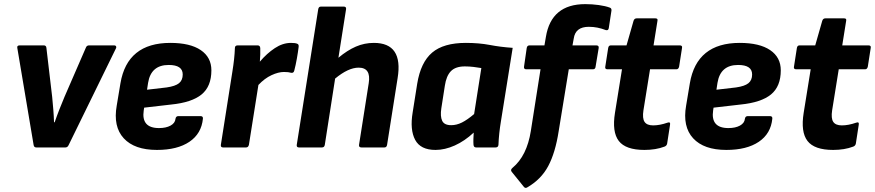

<svg xmlns="http://www.w3.org/2000/svg" viewBox="-20 -715 4243 931"><path d="M156 0Q145 0 143 -12L64 -482Q61 -495 76 -495H192Q204 -495 205 -483L233 -245Q236 -214 238.5 -183.5Q241 -153 242 -122H245Q256 -154 268 -184.5Q280 -215 293 -246L396 -483Q400 -495 412 -495H534Q540 -495 542.5 -491Q545 -487 543 -482L313 -12Q308 0 297 0Z M741 12Q632 12 580 -44.5Q528 -101 546 -203L564 -311Q597 -507 806 -507Q902 -507 953.5 -472Q1005 -437 1005 -374Q1005 -296 957.5 -257Q910 -218 809 -208L679 -193L677 -180Q664 -94 751 -94Q785 -94 807 -106Q829 -118 831 -139Q833 -152 845 -152H952Q965 -152 964 -140Q957 -67 898.5 -27.5Q840 12 741 12ZM693 -280 788 -291Q830 -297 848 -311.5Q866 -326 866 -354Q866 -400 798 -400Q712 -400 698 -313Z M1062 0Q1049 0 1051 -13L1107 -369Q1112 -400 1115 -427.5Q1118 -455 1119 -482Q1119 -495 1133 -495H1229Q1241 -495 1242 -482Q1243 -452 1240 -416Q1274 -456 1312.5 -481.5Q1351 -507 1391 -507Q1412 -507 1421 -503Q1430 -500 1428 -487Q1425 -462 1419.5 -431Q1414 -400 1407 -373Q1404 -360 1392 -362Q1385 -364 1377 -365Q1369 -366 1357 -366Q1330 -366 1296.5 -350.5Q1263 -335 1233 -303L1187 -13Q1184 0 1173 0Z M1430 0Q1417 0 1419 -13L1523 -670Q1525 -683 1536 -683H1647Q1660 -683 1658 -670L1621 -435Q1664 -471 1705.5 -489Q1747 -507 1793 -507Q1936 -507 1908 -336L1857 -13Q1855 0 1844 0H1733Q1719 0 1721 -13L1768 -312Q1780 -387 1719 -387Q1669 -387 1605 -334L1555 -13Q1553 0 1541 0Z M2092 12Q2019 12 1993 -37Q1967 -86 1981 -170L2003 -309Q2020 -413 2075.5 -460Q2131 -507 2239 -507Q2303 -507 2355 -497Q2407 -487 2466 -483L2409 -127Q2404 -97 2401 -68.5Q2398 -40 2397 -13Q2396 0 2383 0H2289Q2277 0 2276 -13Q2275 -26 2275.5 -41.5Q2276 -57 2277 -72Q2233 -31 2185 -9.5Q2137 12 2092 12ZM2168 -108Q2194 -108 2220 -121Q2246 -134 2279 -162L2314 -385Q2297 -388 2276 -390.5Q2255 -393 2234 -393Q2189 -393 2166.5 -370Q2144 -347 2137 -299L2120 -190Q2114 -151 2124 -129.5Q2134 -108 2168 -108Z M2756 -495H2871Q2885 -495 2883 -482L2868 -392Q2867 -379 2855 -379H2738L2689 -79Q2673 25 2638.5 90Q2604 155 2536 194Q2528 199 2521 192L2462 119Q2453 109 2465 99Q2535 41 2554 -80L2601 -379H2532Q2519 -379 2521 -392L2534 -482Q2536 -495 2548 -495H2620L2627 -536Q2653 -695 2818 -695Q2851 -695 2883.5 -690.5Q2916 -686 2937 -678Q2946 -675 2945 -664L2932 -579Q2930 -566 2918 -569Q2897 -577 2877 -581Q2857 -585 2835 -585Q2770 -585 2762 -528Z M3105 12Q3014 12 2980.5 -31.5Q2947 -75 2962 -168L2996 -379H2926Q2912 -379 2915 -392L2929 -482Q2931 -495 2942 -495H3018L3052 -614Q3056 -626 3067 -626H3158Q3171 -626 3168 -614L3149 -495H3276Q3290 -495 3287 -482L3273 -392Q3270 -379 3260 -379H3132L3100 -180Q3094 -141 3105.5 -124Q3117 -107 3147 -107Q3179 -107 3216 -120Q3232 -126 3229 -110L3215 -19Q3213 -8 3202 -4Q3181 4 3156.5 8Q3132 12 3105 12Z M3502 12Q3393 12 3341 -44.5Q3289 -101 3307 -203L3325 -311Q3358 -507 3567 -507Q3663 -507 3714.5 -472Q3766 -437 3766 -374Q3766 -296 3718.5 -257Q3671 -218 3570 -208L3440 -193L3438 -180Q3425 -94 3512 -94Q3546 -94 3568 -106Q3590 -118 3592 -139Q3594 -152 3606 -152H3713Q3726 -152 3725 -140Q3718 -67 3659.5 -27.5Q3601 12 3502 12ZM3454 -280 3549 -291Q3591 -297 3609 -311.5Q3627 -326 3627 -354Q3627 -400 3559 -400Q3473 -400 3459 -313Z M4020 12Q3929 12 3895.5 -31.5Q3862 -75 3877 -168L3911 -379H3841Q3827 -379 3830 -392L3844 -482Q3846 -495 3857 -495H3933L3967 -614Q3971 -626 3982 -626H4073Q4086 -626 4083 -614L4064 -495H4191Q4205 -495 4202 -482L4188 -392Q4185 -379 4175 -379H4047L4015 -180Q4009 -141 4020.5 -124Q4032 -107 4062 -107Q4094 -107 4131 -120Q4147 -126 4144 -110L4130 -19Q4128 -8 4117 -4Q4096 4 4071.5 8Q4047 12 4020 12Z"/></svg>

Font: Sofia Sans ExtraBold
Style: Italic
Weight: 800
Italic angle: -9°
Designer: Botio Nikoltchev, Ani Petrova
Foundry: lettersoup
Version: Version 4.100; ttfautohint (v1.8.4.7-5d5b)